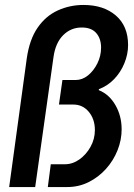

<svg xmlns="http://www.w3.org/2000/svg" viewBox="-20 -755 541 775"><path d="M17 0 88 -519Q99 -596 132 -643.5Q165 -691 213.5 -713Q262 -735 317 -735Q398 -735 447.5 -692.5Q497 -650 497 -573Q497 -536 482 -499.5Q467 -463 440.5 -435.5Q414 -408 379 -395V-391Q421 -374 446 -330.5Q471 -287 471 -233Q471 -190 454.5 -148.5Q438 -107 408 -73.5Q378 -40 338 -20Q298 0 251 0H173L185 -92H242Q273 -92 300.5 -111.5Q328 -131 345.5 -162.5Q363 -194 363 -230Q363 -274 338.5 -303.5Q314 -333 276 -333H218L232 -432H285Q312 -432 335 -450.5Q358 -469 373 -499Q388 -529 388 -563Q388 -599 368.5 -621.5Q349 -644 310 -644Q266 -644 235 -613Q204 -582 196 -525L122 0Z"/></svg>

Font: Archivo Narrow SemiBold
Style: Italic
Weight: 600
Italic angle: -8°
Designer: Hector Gatti
Foundry: Omnibus-Type
Version: Version 3.002